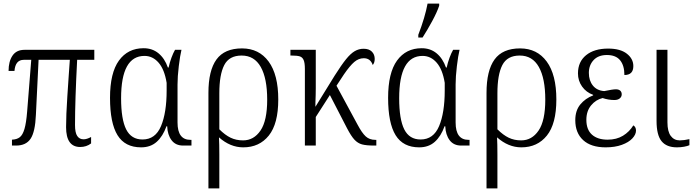

<svg xmlns="http://www.w3.org/2000/svg" viewBox="-20 -815 3881 1075"><path d="M350 -103Q350 -170 357 -275Q364 -380 365 -395Q369 -444 371 -480H196L181 -172Q177 -77 151.5 -38.5Q126 0 70 0H47V-33Q74 -34 90.5 -46.5Q107 -59 117 -93Q127 -127 132 -191L155 -480H113Q66 -480 61 -418H28Q28 -471 50 -503.5Q72 -536 117 -536H508V-480H412Q400 -252 400 -115Q400 -72 412.5 -53.5Q425 -35 448 -35Q466 -35 490 -48V-12Q464 8 429 8Q350 8 350 -103Z M596 -267Q596 -407 646 -476Q696 -545 784 -545Q833 -545 867.5 -516.5Q902 -488 920 -437H924Q930 -465 940 -492Q950 -519 960 -536H996Q988 -503 981 -444.5Q974 -386 974 -342V-129Q974 -32 1046 -32H1052V0H1005Q963 0 940.5 -30Q918 -60 916 -108H912Q892 -52 857.5 -21Q823 10 770 10Q680 10 638 -58Q596 -126 596 -267ZM913 -308V-351Q901 -426 868 -464Q835 -502 789 -502Q658 -502 658 -265Q658 -147 686.5 -90.5Q715 -34 778 -34Q850 -34 881.5 -109Q913 -184 913 -308Z M1147 -295Q1147 -420 1192 -482Q1237 -544 1335 -544Q1430 -544 1484 -470.5Q1538 -397 1538 -258Q1538 -122 1485 -56Q1432 10 1342 10Q1269 10 1206 -46Q1208 -10 1208 49V240H1147ZM1476 -257Q1476 -376 1440 -440Q1404 -504 1333 -504Q1263 -504 1235.5 -450.5Q1208 -397 1208 -293V-91Q1240 -59 1271 -44Q1302 -29 1341 -29Q1401 -29 1438.5 -84Q1476 -139 1476 -257Z M1687 -429Q1687 -463 1680 -479Q1673 -495 1658 -499.5Q1643 -504 1613 -504H1606V-536H1748V-322Q1748 -286 1746 -238V-217L1854 -392Q1892 -452 1917.5 -483.5Q1943 -515 1966 -528.5Q1989 -542 2016 -542Q2046 -542 2062 -526Q2078 -510 2078 -485Q2078 -464 2067 -451Q2054 -489 2017 -489Q1988 -489 1963.5 -468Q1939 -447 1906 -399L1864 -335L1982 -117Q2007 -70 2028 -51Q2049 -32 2081 -32H2087V0H2076Q2031 0 2007 -6.5Q1983 -13 1964.5 -33Q1946 -53 1923 -97L1827 -283L1748 -160V0H1687Z M2153 -267Q2153 -407 2203 -476Q2253 -545 2341 -545Q2390 -545 2424.5 -516.5Q2459 -488 2477 -437H2481Q2487 -465 2497 -492Q2507 -519 2517 -536H2553Q2545 -503 2538 -444.5Q2531 -386 2531 -342V-129Q2531 -32 2603 -32H2609V0H2562Q2520 0 2497.5 -30Q2475 -60 2473 -108H2469Q2449 -52 2414.5 -21Q2380 10 2327 10Q2237 10 2195 -58Q2153 -126 2153 -267ZM2470 -308V-351Q2458 -426 2425 -464Q2392 -502 2346 -502Q2215 -502 2215 -265Q2215 -147 2243.5 -90.5Q2272 -34 2335 -34Q2407 -34 2438.5 -109Q2470 -184 2470 -308ZM2322 -620Q2360 -719 2374 -795H2439V-783Q2427 -747 2400 -697Q2373 -647 2346 -605H2322Z M2704 -295Q2704 -420 2749 -482Q2794 -544 2892 -544Q2987 -544 3041 -470.5Q3095 -397 3095 -258Q3095 -122 3042 -56Q2989 10 2899 10Q2826 10 2763 -46Q2765 -10 2765 49V240H2704ZM3033 -257Q3033 -376 2997 -440Q2961 -504 2890 -504Q2820 -504 2792.5 -450.5Q2765 -397 2765 -293V-91Q2797 -59 2828 -44Q2859 -29 2898 -29Q2958 -29 2995.5 -84Q3033 -139 3033 -257Z M3201 -142Q3201 -196 3229 -230Q3257 -264 3301 -281V-284Q3262 -298 3239 -330.5Q3216 -363 3216 -404Q3216 -469 3261.5 -506Q3307 -543 3385 -543Q3453 -543 3489.5 -514.5Q3526 -486 3526 -445Q3526 -395 3476 -395Q3476 -448 3452 -477.5Q3428 -507 3378 -507Q3330 -507 3303.5 -478.5Q3277 -450 3277 -407Q3277 -364 3299.5 -336Q3322 -308 3363 -305Q3411 -315 3428 -315Q3444 -315 3452.5 -307.5Q3461 -300 3461 -287Q3461 -273 3450 -264Q3439 -255 3420 -255Q3387 -255 3354 -266Q3316 -257 3289.5 -225Q3263 -193 3263 -144Q3263 -89 3294.5 -61Q3326 -33 3382 -33Q3432 -33 3468 -55Q3504 -77 3526 -113Q3532 -110 3536.5 -102.5Q3541 -95 3541 -84Q3541 -62 3520.5 -40Q3500 -18 3461.5 -4Q3423 10 3371 10Q3289 10 3245 -30.5Q3201 -71 3201 -142Z M3656 -138V-536H3717V-130Q3717 -79 3735.5 -54Q3754 -29 3786 -29Q3809 -29 3840 -36V-2Q3829 3 3810 6.5Q3791 10 3770 10Q3712 10 3684 -24.5Q3656 -59 3656 -138Z"/></svg>

Font: Noto Serif NarrowLight
Style: Regular
Weight: 300
Width: 4
Designer: Monotype Design Team
Foundry: Monotype Imaging Inc.
Version: Version 1.001